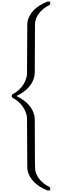

<svg xmlns="http://www.w3.org/2000/svg" viewBox="-20 -1470 790 2439"><path d="M618 943 612 949H582L568 943Q472 903 411 840.5Q350 778 332 703Q327 682 326.5 652.5Q326 623 325 350Q324 28 323 18Q311 -60 262 -124.5Q213 -189 144 -226Q132 -233 131 -237Q130 -240 130 -250Q130 -260 131 -264Q132 -268 134 -269.5Q136 -271 144 -275Q207 -308 256 -367Q310 -436 323 -519Q324 -529 325 -851Q326 -1124 326.5 -1154Q327 -1184 332 -1205Q369 -1358 566 -1443L582 -1450H612L618 -1444V-1429Q618 -1413 616 -1411Q616 -1409 606 -1405Q570 -1387 544 -1367Q449 -1294 429 -1200Q425 -1180 424.5 -1152Q424 -1124 423 -851Q422 -579 421.5 -549Q421 -519 416 -498Q401 -429 350.5 -369Q300 -309 221 -267Q218 -265 212 -262Q206 -259 202.5 -257Q199 -255 197 -254L188 -251L205 -242Q290 -200 345 -137.5Q400 -75 416 -3Q421 18 421.5 48Q422 78 423 349Q423 397 423 472Q424 677 428 694Q429 697 429 699Q449 793 544 866Q570 886 606 904Q616 908 616 910Q618 912 618 928Z"/></svg>

Font: MathJax_Size3
Style: Regular
Weight: 400
Version: Version 1.1